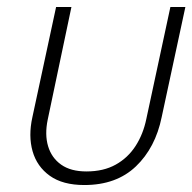

<svg xmlns="http://www.w3.org/2000/svg" viewBox="-20 -521 552 551"><path d="M444 -185 512 -501H469L400 -180Q391 -136 369 -102Q347 -68 312 -48.5Q277 -29 228 -29Q183 -29 155.5 -48.5Q128 -68 118 -101.5Q108 -135 117 -178L185 -501H141L73 -185Q61 -131 73.5 -87Q86 -43 123 -16.5Q160 10 222 10Q314 10 370 -43.5Q426 -97 444 -185Z"/></svg>

Font: Advent Pro Light
Style: Italic
Weight: 300
Italic angle: -12°
Version: Version 3.000